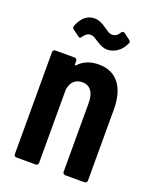

<svg xmlns="http://www.w3.org/2000/svg" viewBox="-134 -784 694 862"><g transform="rotate(20 213.5 -353.5)"><path d="M176.8 -631.8Q156.7 -631.8 142.1 -609.9Q135.7 -597.7 126 -606L96.2 -627.9Q87.9 -634.8 91.8 -644Q115.7 -707 168.9 -707Q193.8 -707 226.1 -684.1Q229 -682.1 234.9 -678Q240.7 -673.8 244.4 -671.4Q248 -668.9 253.7 -667Q259.3 -665 265.1 -665Q287.1 -665 299.8 -687Q302.7 -692.4 307.6 -693.4Q312.5 -694.3 316.9 -690.9L345.2 -669.9Q354.5 -663.6 350.1 -653.8Q335 -622.1 312.3 -608.2Q289.6 -594.2 267.1 -594.2Q245.1 -594.2 216.8 -612.8Q211.9 -615.7 205.6 -619.9Q199.2 -624 195.8 -626.2Q192.4 -628.4 187.3 -630.1Q182.1 -631.8 176.8 -631.8ZM255.9 -519Q320.3 -519 354.2 -475.3Q388.2 -431.6 388.2 -352.1V-12.2Q388.2 -6.8 384.5 -3.4Q380.9 0 376 0H284.2Q279.3 0 275.6 -3.4Q272 -6.8 272 -12.2V-342.8Q272 -378.9 256.8 -398.9Q241.7 -418.9 213.9 -418.9Q190.9 -418.9 175.5 -405.5Q160.2 -392.1 155.8 -367.2Q154.8 -365.2 154.8 -360.8V-12.2Q154.8 -6.8 151.4 -3.4Q147.9 0 143.1 0H50.8Q45.9 0 42.5 -3.4Q39.1 -6.8 39.1 -12.2V-499Q39.1 -504.4 42.5 -507.8Q45.9 -511.2 50.8 -511.2H143.1Q147.9 -511.2 151.4 -507.8Q154.8 -504.4 154.8 -499V-481.9Q154.8 -479 157.5 -479Q160.2 -479 162.1 -481.9Q197.8 -519 255.9 -519Z"/></g></svg>

Font: Barlow Condensed SemiBold
Style: Regular
Weight: 600
Width: 3
Designer: Jeremy Tribby
Foundry: Tribby Type
Version: Version 1.422;hotconv 1.0.109;makeotfexe 2.5.65596